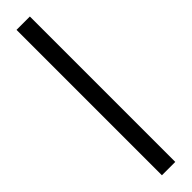

<svg xmlns="http://www.w3.org/2000/svg" viewBox="-340 -717 915 915"><g transform="rotate(-45 117.0 -260.0)"><path d="M72 230V-750H162V230Z"/></g></svg>

Font: Mukta SemiBold
Style: Regular
Weight: 600
Designer: Girish Dalvi and Yashodeep Gholap
Foundry: Ek Type
Version: Version 2.538;PS 1.002;hotconv 16.6.51;makeotf.lib2.5.65220;